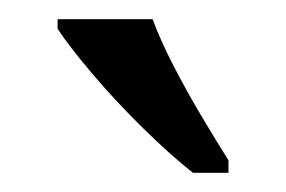

<svg xmlns="http://www.w3.org/2000/svg" viewBox="-20 -786 298 200"><path d="M181 -606Q158 -624 129 -652.5Q100 -681 75.5 -710Q51 -739 40 -756V-766H139Q147 -744 161 -717Q175 -690 190.5 -664Q206 -638 218 -619V-606Z"/></svg>

Font: Noto Serif Hebrew Condensed
Style: Regular
Weight: 400
Width: 3
Designer: Monotype Design Team
Foundry: Monotype Imaging Inc.
Version: Version 2.004; ttfautohint (v1.8.4.7-5d5b)